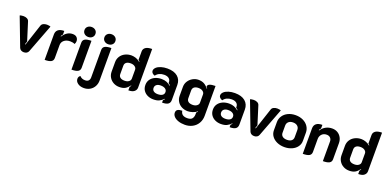

<svg xmlns="http://www.w3.org/2000/svg" viewBox="-5 -1717 5913 2933"><g transform="rotate(20 2952.0 -250.0)"><path d="M211 -36 35 -498Q42 -503 61.5 -506Q81 -509 94 -509Q126 -509 151.5 -496.5Q177 -484 185 -459L278 -163L261 -114L270 -111L385 -459Q393 -484 418.5 -496.5Q444 -509 476 -509Q489 -509 508.5 -506Q528 -503 535 -498L359 -36Q351 -15 331.5 -3Q312 9 285 9Q258 9 238.5 -3Q219 -15 211 -36Z M762 -282V-71Q762 -28 728.5 -9.5Q695 9 625 9V-405Q625 -455 658 -482Q691 -509 756 -509V-450Q741 -434 731 -416L738 -412Q801 -509 895 -509Q940 -509 963 -485Q986 -461 986 -424Q986 -396 971 -375Q943 -391 896 -391Q836 -391 799 -360Q762 -329 762 -282Z M1041 -628Q1041 -664 1066.5 -686.5Q1092 -709 1130 -709Q1168 -709 1193.5 -686.5Q1219 -664 1219 -628Q1219 -592 1193.5 -569.5Q1168 -547 1130 -547Q1092 -547 1066.5 -569.5Q1041 -592 1041 -628ZM1061 -429Q1061 -472 1095 -490.5Q1129 -509 1198 -509V-71Q1198 -28 1164 -9.5Q1130 9 1061 9Z M1365 -628Q1365 -664 1390.5 -686.5Q1416 -709 1454 -709Q1492 -709 1517.5 -686.5Q1543 -664 1543 -628Q1543 -592 1517.5 -569.5Q1492 -547 1454 -547Q1416 -547 1390.5 -569.5Q1365 -592 1365 -628ZM1194 108Q1194 89 1202 75Q1210 61 1224 54Q1255 91 1311 91Q1348 91 1366.5 71.5Q1385 52 1385 18V-429Q1385 -472 1419 -490.5Q1453 -509 1522 -509V19Q1522 72 1498 115.5Q1474 159 1431 184Q1388 209 1333 209Q1272 209 1233 180Q1194 151 1194 108Z M1648 -173V-327Q1648 -379 1674.5 -420.5Q1701 -462 1748 -485.5Q1795 -509 1852 -509Q1886 -509 1925.5 -495Q1965 -481 1991 -456L1995 -461Q1990 -469 1973 -481V-619Q1973 -661 2007.5 -685Q2042 -709 2112 -709V-82Q2112 -43 2081 -17Q2050 9 1986 9V-45Q1998 -60 2005 -72L2000 -76Q1968 -33 1931.5 -12Q1895 9 1837 9Q1784 9 1741 -14.5Q1698 -38 1673 -79.5Q1648 -121 1648 -173ZM1975 -178V-322Q1975 -351 1948.5 -371Q1922 -391 1880 -391Q1834 -391 1809.5 -372Q1785 -353 1785 -318V-183Q1785 -147 1809.5 -128Q1834 -109 1880 -109Q1922 -109 1948.5 -128.5Q1975 -148 1975 -178Z M2202 -158Q2202 -211 2230 -249.5Q2258 -288 2304.5 -308Q2351 -328 2406 -328Q2452 -328 2487.5 -314Q2523 -300 2554 -273L2559 -279Q2538 -298 2526 -306V-319Q2526 -357 2498.5 -379.5Q2471 -402 2421 -402Q2377 -402 2343 -386Q2309 -370 2288 -339Q2264 -345 2247.5 -361.5Q2231 -378 2231 -398Q2231 -429 2258 -454.5Q2285 -480 2331.5 -494.5Q2378 -509 2434 -509Q2543 -509 2602 -459Q2661 -409 2661 -323V-80Q2661 -33 2630.5 -12Q2600 9 2534 9V-30Q2549 -44 2558 -55L2553 -60Q2520 -26 2484 -8.5Q2448 9 2388 9Q2339 9 2296.5 -10.5Q2254 -30 2228 -67.5Q2202 -105 2202 -158ZM2528 -159Q2528 -192 2500.5 -211Q2473 -230 2426 -230Q2384 -230 2359.5 -211Q2335 -192 2335 -159Q2335 -125 2359.5 -107Q2384 -89 2426 -89Q2474 -89 2501 -107Q2528 -125 2528 -159Z M2769 86Q2769 50 2794.5 35Q2820 20 2867 20Q2877 101 2975 101Q3031 101 3053.5 73.5Q3076 46 3076 -3V-29Q3093 -41 3098 -49L3094 -54Q3068 -29 3024.5 -15Q2981 -1 2946 -1Q2891 -1 2846.5 -24Q2802 -47 2776.5 -88.5Q2751 -130 2751 -182V-327Q2751 -377 2777.5 -418.5Q2804 -460 2848 -484.5Q2892 -509 2940 -509Q2995 -509 3033.5 -487.5Q3072 -466 3103 -424L3108 -428Q3103 -437 3089 -454Q3089 -509 3215 -509V-24Q3215 43 3184 96.5Q3153 150 3098 179.5Q3043 209 2975 209Q2914 209 2867 192.5Q2820 176 2794.5 148Q2769 120 2769 86ZM3079 -188V-322Q3079 -352 3052 -372Q3025 -392 2983 -392Q2937 -392 2912.5 -372.5Q2888 -353 2888 -317V-192Q2888 -157 2912 -137.5Q2936 -118 2983 -118Q3025 -118 3052 -138.5Q3079 -159 3079 -188Z M3300 -158Q3300 -211 3328 -249.5Q3356 -288 3402.5 -308Q3449 -328 3504 -328Q3550 -328 3585.5 -314Q3621 -300 3652 -273L3657 -279Q3636 -298 3624 -306V-319Q3624 -357 3596.5 -379.5Q3569 -402 3519 -402Q3475 -402 3441 -386Q3407 -370 3386 -339Q3362 -345 3345.5 -361.5Q3329 -378 3329 -398Q3329 -429 3356 -454.5Q3383 -480 3429.5 -494.5Q3476 -509 3532 -509Q3641 -509 3700 -459Q3759 -409 3759 -323V-80Q3759 -33 3728.5 -12Q3698 9 3632 9V-30Q3647 -44 3656 -55L3651 -60Q3618 -26 3582 -8.5Q3546 9 3486 9Q3437 9 3394.5 -10.5Q3352 -30 3326 -67.5Q3300 -105 3300 -158ZM3626 -159Q3626 -192 3598.5 -211Q3571 -230 3524 -230Q3482 -230 3457.5 -211Q3433 -192 3433 -159Q3433 -125 3457.5 -107Q3482 -89 3524 -89Q3572 -89 3599 -107Q3626 -125 3626 -159Z M3955 -36 3779 -498Q3786 -503 3805.5 -506Q3825 -509 3838 -509Q3870 -509 3895.5 -496.5Q3921 -484 3929 -459L4022 -163L4005 -114L4014 -111L4129 -459Q4137 -484 4162.5 -496.5Q4188 -509 4220 -509Q4233 -509 4252.5 -506Q4272 -503 4279 -498L4103 -36Q4095 -15 4075.5 -3Q4056 9 4029 9Q4002 9 3982.5 -3Q3963 -15 3955 -36Z M4284 -178V-311Q4284 -366 4314 -411.5Q4344 -457 4398 -483Q4452 -509 4520 -509Q4588 -509 4642 -483Q4696 -457 4726 -411.5Q4756 -366 4756 -311V-178Q4756 -124 4725 -81.5Q4694 -39 4640 -15Q4586 9 4520 9Q4454 9 4400 -15Q4346 -39 4315 -81.5Q4284 -124 4284 -178ZM4619 -188V-304Q4619 -343 4592.5 -367Q4566 -391 4520 -391Q4474 -391 4447.5 -367Q4421 -343 4421 -304V-188Q4421 -151 4447 -130Q4473 -109 4520 -109Q4567 -109 4593 -130Q4619 -151 4619 -188Z M4821 -405Q4821 -455 4854 -482Q4887 -509 4952 -509V-450Q4937 -434 4927 -416L4934 -412Q4964 -458 5010.5 -483.5Q5057 -509 5114 -509Q5164 -509 5202.5 -486Q5241 -463 5263 -422.5Q5285 -382 5285 -332V-71Q5285 -28 5251 -9.5Q5217 9 5148 9V-311Q5148 -345 5126.5 -368Q5105 -391 5066 -391Q5018 -391 4988 -360Q4958 -329 4958 -282V-71Q4958 -28 4924.5 -9.5Q4891 9 4821 9Z M5385 -173V-327Q5385 -379 5411.5 -420.5Q5438 -462 5485 -485.5Q5532 -509 5589 -509Q5623 -509 5662.5 -495Q5702 -481 5728 -456L5732 -461Q5727 -469 5710 -481V-619Q5710 -661 5744.5 -685Q5779 -709 5849 -709V-82Q5849 -43 5818 -17Q5787 9 5723 9V-45Q5735 -60 5742 -72L5737 -76Q5705 -33 5668.5 -12Q5632 9 5574 9Q5521 9 5478 -14.5Q5435 -38 5410 -79.5Q5385 -121 5385 -173ZM5712 -178V-322Q5712 -351 5685.5 -371Q5659 -391 5617 -391Q5571 -391 5546.5 -372Q5522 -353 5522 -318V-183Q5522 -147 5546.5 -128Q5571 -109 5617 -109Q5659 -109 5685.5 -128.5Q5712 -148 5712 -178Z"/></g></svg>

Font: K2D ExtraBold
Style: Regular
Weight: 800
Designer: Katatrad Aksorn Co.,Ltd.
Foundry: Cadson Demak Co.,Ltd.
Version: Version 1.000; ttfautohint (v1.6)